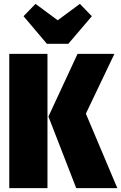

<svg xmlns="http://www.w3.org/2000/svg" viewBox="-20 -975 628 995"><path d="M226 -696V0H28V-696ZM573 -696 425 -386 588 0H375L231 -371L382 -696ZM394 -955 456 -891 334 -748H223L102 -891L164 -955L279 -870Z"/></svg>

Font: Fira Sans Extra Condensed Black
Style: Regular
Weight: 900
Width: 1
Designer: Carrois Corporate & Edenspiekermann AG
Foundry: Carrois Corporate GbR & Edenspiekermann AG
Version: Version 4.203